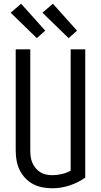

<svg xmlns="http://www.w3.org/2000/svg" viewBox="-20 -999 540 1027"><path d="M260 8Q233 8 206.5 3Q180 -2 156.5 -14.5Q133 -27 114.5 -47Q96 -67 84.5 -91Q73 -115 68.5 -141.5Q64 -168 64 -195V-735H142V-195Q142 -178 144 -161.5Q146 -145 152.5 -129.5Q159 -114 170 -100.5Q181 -87 195 -78Q209 -69 226 -65.5Q243 -62 260 -62Q285 -62 310.5 -68Q336 -74 358 -86V-735H436V-49Q398 -22 352.5 -7Q307 8 260 8ZM347 -795 207 -931 263 -979 392 -835ZM177 -795 37 -931 93 -979 222 -835Z"/></svg>

Font: Moesevka
Style: Regular
Weight: 400
Monospace: yes
Designer: Belleve Invis
Foundry: Belleve Invis
Version: Version 32.5.0; ttfautohint (v1.8.4)